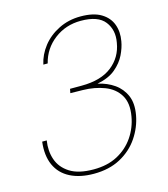

<svg xmlns="http://www.w3.org/2000/svg" viewBox="-109 -797 780 894"><g transform="rotate(-15 281.5 -350.0)"><path d="M234 12Q167 12 120 -12Q73 -36 52 -82.5Q31 -129 39 -195H61Q53 -146 67.5 -103.5Q82 -61 123.5 -34.5Q165 -8 238 -8Q305 -8 353.5 -34Q402 -60 432 -104Q462 -148 471 -201Q482 -263 458.5 -302Q435 -341 388 -359Q341 -377 284 -378L224 -379L228 -399H283Q377 -399 430 -440.5Q483 -482 494 -550Q505 -609 473 -650.5Q441 -692 358 -692Q285 -692 230 -650Q175 -608 158 -540H137Q147 -586 177.5 -625Q208 -664 256 -688Q304 -712 362 -712Q424 -712 460.5 -690Q497 -668 510.5 -631.5Q524 -595 516 -551Q511 -521 495 -488Q479 -455 446.5 -427.5Q414 -400 358 -389Q403 -379 436.5 -355.5Q470 -332 486.5 -294Q503 -256 493 -201Q483 -145 450 -96Q417 -47 362.5 -17.5Q308 12 234 12Z"/></g></svg>

Font: DM Sans 17pt Thin
Style: Italic
Weight: 250
Italic angle: -10°
Version: Version 4.004;gftools[0.9.30]